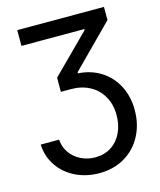

<svg xmlns="http://www.w3.org/2000/svg" viewBox="-132 -800 917 1103"><g transform="rotate(-15 326.5 -249.0)"><path d="M322.3 115.2Q376.5 115.2 417.2 88.9Q458 62.5 480 16.1Q502 -30.3 502 -87.9Q502 -151.9 474.6 -200Q447.3 -248 398.9 -273.9Q350.6 -299.8 288.1 -299.8H227.5V-383.8L451.2 -607.4V-613.3H77.1V-707H592.8V-628.9L349.6 -383.8V-377Q425.8 -372.6 485.1 -335Q544.4 -297.4 577.4 -233.6Q610.4 -169.9 610.4 -89.8Q610.4 -3.9 574 64.2Q537.6 132.3 471.9 170.7Q406.2 209 322.3 209Q244.1 209 180.4 177.7Q116.7 146.5 78.6 90.6Q40.5 34.7 37.1 -37.1H146.5Q149.4 6.8 173.6 41.5Q197.8 76.2 237.1 95.7Q276.4 115.2 322.3 115.2Z"/></g></svg>

Font: Pretendard JP Medium
Style: Regular
Weight: 500
Designer: Base glyphs from Inter by Rasmus Andersson; Hangeul glyphs from Noto Sans CJK(Source Han Sans) by Jang Soo-young and Kan
Foundry: Kil Hyung-jin
Version: Version 1.309